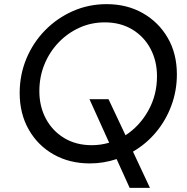

<svg xmlns="http://www.w3.org/2000/svg" viewBox="-20 -777 903 927"><path d="M414 12Q316 12 239.5 -31Q163 -74 119 -151Q75 -228 75 -328Q75 -416 107.5 -494Q140 -572 198 -631Q256 -690 332 -723.5Q408 -757 495 -757Q593 -757 669.5 -713.5Q746 -670 790 -594Q834 -518 834 -418Q834 -339 807.5 -267.5Q781 -196 733.5 -139Q686 -82 622 -45L704 130H606L543 -9Q480 12 414 12ZM423 -76Q466 -76 507 -88L412 -298H504L586 -124Q654 -168 696 -243Q738 -318 738 -409Q738 -482 707 -541Q676 -600 619 -634.5Q562 -669 486 -669Q420 -669 363 -643Q306 -617 262.5 -571.5Q219 -526 194.5 -466Q170 -406 170 -337Q170 -263 201.5 -204Q233 -145 290 -110.5Q347 -76 423 -76Z"/></svg>

Font: Plus Jakarta Display
Style: Italic
Weight: 400
Italic angle: -12°
Designer: Gumpita Rahayu
Foundry: Tokotype Studio
Version: Version 1.000